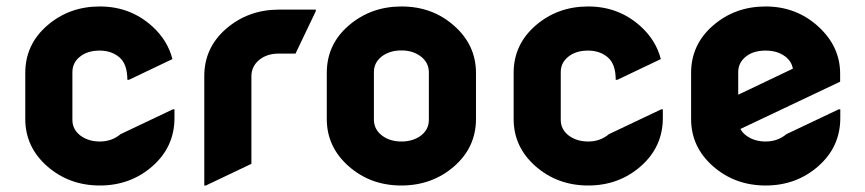

<svg xmlns="http://www.w3.org/2000/svg" viewBox="-20 -567 2691 597"><path d="M127 -49.8Q58.6 -109.9 58.6 -196.8V-340.3Q58.6 -428.7 127 -487.8Q195.3 -546.9 290.3 -546.9Q385.3 -546.9 453.6 -484.9Q501.5 -441.4 516.1 -383.3L380.9 -318.8H376Q376 -367.7 351.3 -388.7Q326.7 -409.7 290 -409.7Q252.4 -409.7 229 -391.1Q205.1 -372.1 205.1 -342.8V-194.3Q205.1 -164.6 230 -145.5Q254.9 -127 290.5 -127Q327.6 -127 355 -149.9L517.6 -227.1H522.5V-200.2Q522.5 -110.4 454.1 -50.3Q385.7 9.8 290.5 9.8Q195.3 9.8 127 -49.8Z M620.1 9.8H615.2V-330.6Q615.2 -418.9 683.6 -478Q752.4 -537.1 847.2 -537.1H961.9V-532.2L898.9 -400.4H847.2Q809.6 -400.4 785.6 -380.4Q761.7 -360.4 761.7 -329.6V-57.6Z M1289.6 -146Q1313.5 -165 1313.5 -194.3V-342.8Q1313 -372.6 1288.6 -391.4Q1264.2 -410.2 1227.8 -410.2Q1191.4 -410.2 1166.5 -391.1Q1142.6 -372.1 1142.6 -342.8V-194.3Q1143.1 -164.6 1167.5 -145.8Q1191.9 -127 1228.3 -127Q1264.6 -127 1289.6 -146ZM1064.5 -49.8Q996.1 -109.9 996.1 -196.8V-340.3Q996.1 -429.2 1064.5 -487.8Q1133.3 -546.9 1228.5 -546.9Q1324.2 -546.9 1391.6 -487.3Q1460 -427.2 1460 -340.3V-196.8Q1460 -108.9 1391.6 -49.3Q1323.2 9.8 1227.8 9.8Q1132.3 9.8 1064.5 -49.8Z M1645.5 -49.8Q1577.1 -109.9 1577.1 -196.8V-340.3Q1577.1 -428.7 1645.5 -487.8Q1713.9 -546.9 1808.8 -546.9Q1903.8 -546.9 1972.2 -484.9Q2020 -441.4 2034.7 -383.3L1899.4 -318.8H1894.5Q1894.5 -367.7 1869.9 -388.7Q1845.2 -409.7 1808.6 -409.7Q1771 -409.7 1747.6 -391.1Q1723.6 -372.1 1723.6 -342.8V-194.3Q1723.6 -164.6 1748.5 -145.5Q1773.4 -127 1809.1 -127Q1846.2 -127 1873.5 -149.9L2036.1 -227.1H2041V-200.2Q2041 -110.4 1972.7 -50.3Q1904.3 9.8 1809.1 9.8Q1713.9 9.8 1645.5 -49.8Z M2197.3 -49.8Q2128.9 -109.9 2128.9 -196.8V-340.3Q2128.9 -428.7 2197.3 -487.8Q2265.6 -546.9 2360.6 -546.9Q2455.6 -546.9 2523.9 -484.9Q2592.3 -422.9 2592.3 -337.9V-313L2282.2 -166Q2288.6 -154.3 2300.3 -145.5Q2325.2 -127 2360.8 -127Q2397.9 -127 2425.3 -149.9L2587.9 -227.1H2592.8V-200.2Q2592.8 -110.4 2524.4 -50.3Q2456.1 9.8 2360.8 9.8Q2265.6 9.8 2197.3 -49.8ZM2275.4 -272.5 2445.3 -353.5Q2441.4 -376 2421.9 -391.1Q2397.5 -409.7 2360.4 -409.7Q2322.3 -409.7 2299.3 -391.1Q2275.4 -372.1 2275.4 -342.8Z"/></svg>

Font: Nova Round
Style: Bold
Weight: 700
Designer: Wojciech Kalinowski "wmk69" (wmk69@o2.pl)
Foundry: Wojciech Kalinowski "wmk69" (wmk69@o2.pl)
Version: Version 3.1.0; 2021-05-23